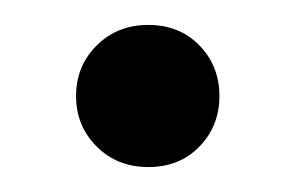

<svg xmlns="http://www.w3.org/2000/svg" viewBox="-20 -129 237 154"><path d="M99 5Q74 5 57.5 -11.5Q41 -28 41 -52Q41 -76 57.5 -92.5Q74 -109 99 -109Q124 -109 140 -92.5Q156 -76 156 -52Q156 -28 140 -11.5Q124 5 99 5Z"/></svg>

Font: DVN - DM Sans
Style: Regular
Weight: 400
Designer: Colophon Foundry, Jonny Pinhorn
Foundry: Colophon Foundry
Version: Version 4.004;gftools[0.9.30]